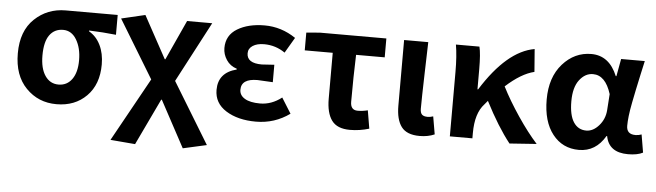

<svg xmlns="http://www.w3.org/2000/svg" viewBox="-49 -764 3990 1168"><g transform="rotate(5 1946.5 -180.0)"><path d="M304.7 13.7Q193.4 13.7 118.7 -63Q43.9 -139.6 43.9 -274.4Q43.9 -411.1 122.1 -485.4Q200.2 -559.6 311.5 -559.6H628.9V-438.5Q548.8 -447.3 463.9 -450.2V-445.3Q508.8 -419.9 533.7 -369.1Q558.6 -318.4 558.6 -251Q558.6 -128.9 487.8 -57.6Q417 13.7 304.7 13.7ZM306.6 -440.4Q253.9 -440.4 224.1 -399.4Q194.3 -358.4 194.3 -274.4Q194.3 -195.3 224.6 -150.9Q254.9 -106.4 306.6 -106.4Q358.4 -106.4 388.7 -148.4Q418.9 -190.4 418.9 -264.6Q418.9 -338.9 388.7 -389.6Q358.4 -440.4 306.6 -440.4Z M802.7 213.9 651.4 201.2 866.2 -186.5 651.4 -540 796.9 -574.2 937.5 -316.4H941.4L1052.7 -559.6H1206.1L1011.7 -190.4L1238.3 181.6L1093.8 213.9L941.4 -69.3H937.5Z M1522.5 13.7Q1412.1 13.7 1339.8 -31.7Q1267.6 -77.1 1267.6 -158.2Q1267.6 -263.7 1378.9 -292V-296.9Q1337.9 -309.6 1315.4 -343.8Q1293 -377.9 1293 -416Q1293 -494.1 1359.4 -534.2Q1425.8 -574.2 1525.4 -574.2Q1627.9 -574.2 1715.8 -514.6L1660.2 -419.9Q1602.5 -460 1532.2 -460Q1489.3 -460 1462.9 -442.9Q1436.5 -425.8 1436.5 -396.5Q1436.5 -335.9 1528.3 -335.9Q1538.1 -335.9 1604.5 -340.8V-234.4Q1524.4 -239.3 1510.7 -239.3Q1412.1 -239.3 1412.1 -171.9Q1412.1 -137.7 1444.8 -118.2Q1477.5 -98.6 1538.1 -98.6Q1608.4 -98.6 1669.9 -146.5L1728.5 -52.7Q1636.7 13.7 1522.5 13.7Z M2096.7 13.7Q2018.6 13.7 1985.4 -31.7Q1952.1 -77.1 1952.1 -164.1V-444.3H1781.2V-552.7L1863.3 -559.6H2269.5V-444.3H2094.7Q2089.8 -312.5 2089.8 -157.2Q2089.8 -106.4 2133.8 -106.4Q2163.1 -106.4 2195.3 -114.3L2213.9 -3.9Q2156.2 13.7 2096.7 13.7Z M2522.5 13.7Q2443.4 13.7 2410.6 -30.3Q2377.9 -74.2 2377.9 -159.2V-559.6H2525.4Q2524.4 -524.4 2520 -369.1Q2515.6 -213.9 2515.6 -152.3Q2515.6 -127 2526.4 -116.7Q2537.1 -106.4 2560.5 -106.4Q2577.1 -106.4 2594.7 -112.3L2613.3 -3.9Q2573.2 13.7 2522.5 13.7Z M3236.3 0 3071.3 11.7Q2996.1 -83 2918 -235.4L2898.4 -211.9Q2843.8 -153.3 2843.8 -32.2V0H2706.1V-392.6Q2706.1 -491.2 2694.3 -559.6H2837.9Q2848.6 -516.6 2848.6 -422.9V-299.8H2852.5Q3005.9 -544.9 3173.8 -574.2L3184.6 -435.5Q3105.5 -417 3011.7 -332Q3053.7 -249 3116.2 -156.2Q3178.7 -63.5 3236.3 0Z M3495.1 13.7Q3394.5 13.7 3334 -63.5Q3273.4 -140.6 3273.4 -275.4Q3273.4 -411.1 3345.7 -492.7Q3418 -574.2 3520.5 -574.2Q3629.9 -574.2 3679.7 -453.1H3683.6L3703.1 -559.6H3847.7Q3843.8 -543.9 3829.6 -478Q3815.4 -412.1 3809.1 -382.3Q3802.7 -352.5 3793 -302.7Q3783.2 -252.9 3779.3 -218.3Q3775.4 -183.6 3775.4 -158.2Q3775.4 -106.4 3830.1 -106.4Q3849.6 -106.4 3867.2 -113.3L3885.7 -3.9Q3852.5 13.7 3794.9 13.7Q3677.7 13.7 3659.2 -85H3655.3Q3597.7 13.7 3495.1 13.7ZM3529.3 -107.4Q3571.3 -107.4 3606.4 -147.5Q3641.6 -187.5 3645.5 -242.2L3652.3 -340.8Q3617.2 -453.1 3541 -453.1Q3493.2 -453.1 3458.5 -407.7Q3423.8 -362.3 3423.8 -277.3Q3423.8 -192.4 3451.7 -149.9Q3479.5 -107.4 3529.3 -107.4Z"/></g></svg>

Font: Bpmf Zihi Sans Bold
Style: Bold
Weight: 700
Foundry: But Ko
Version: Version 1.320